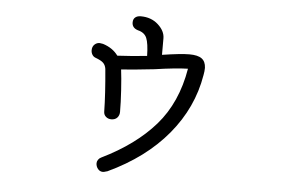

<svg xmlns="http://www.w3.org/2000/svg" viewBox="-46 -599 1092 730"><g transform="rotate(5 500.0 -234.0)"><path d="M723 -361Q723 -348 720 -333Q699 -207 614 -105Q529 -3 388 63Q386 63 380.5 65Q375 67 371 67Q359 67 351.5 57.5Q344 48 344 36Q344 29 348.5 22.5Q353 16 360 13Q487 -49 562 -135Q637 -221 659 -352Q614 -351 532 -339Q451 -330 406 -327Q410 -296 413 -248.5Q416 -201 416 -166Q416 -153 408 -144Q400 -135 385 -135Q373 -135 364.5 -142.5Q356 -150 356 -162Q355 -228 346 -324Q344 -338 335.5 -346.5Q327 -355 305 -363Q297 -366 292.5 -373.5Q288 -381 288 -390Q288 -404 296.5 -412Q305 -420 316 -420L329 -418Q367 -406 387 -378Q446 -381 500 -387Q499 -435 490.5 -455Q482 -475 457 -481Q434 -488 434 -509Q434 -522 442 -528.5Q450 -535 463 -535Q503 -535 529.5 -511Q556 -487 556 -459V-396Q627 -407 660 -407Q692 -407 707 -396Q722 -385 723 -361Z"/></g></svg>

Font: Tsukimi Rounded
Style: Regular
Weight: 400
Designer: Takashi Funayama
Foundry: Takashi Funayama
Version: Version 1.032; ttfautohint (v1.8.3)